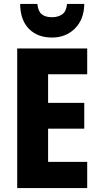

<svg xmlns="http://www.w3.org/2000/svg" viewBox="-20 -962 511 982"><path d="M426 0H68V-714H426V-582H226V-436H411V-304H226V-134H426ZM411 -942Q410 -863 363.5 -816.5Q317 -770 246 -770Q172 -770 128 -814.5Q84 -859 83 -942H171Q175 -904 193.5 -889Q212 -874 246 -874Q277 -874 298 -888.5Q319 -903 323 -942Z"/></svg>

Font: Noto Sans Condensed ExtraBold
Style: Regular
Weight: 800
Width: 3
Designer: Monotype Design Team
Foundry: Monotype Imaging Inc.
Version: Version 2.013; ttfautohint (v1.8.4.7-5d5b)